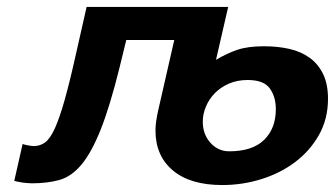

<svg xmlns="http://www.w3.org/2000/svg" viewBox="-20 -520 963 552"><path d="M427 -145Q427 -158 429 -171.5Q431 -185 434 -199L481 -405H343L324 -327Q296 -214 269.5 -147.5Q243 -81 214 -46.5Q185 -12 150.5 -2.5Q116 7 72 7Q68 7 60.5 6.5Q53 6 45.5 5Q38 4 31 2.5Q24 1 21 0L45 -106Q50 -104 61 -102Q72 -100 77 -100Q95 -100 109.5 -110.5Q124 -121 137.5 -150.5Q151 -180 166 -233Q181 -286 200 -372L229 -500H636L601 -348Q633 -367 663 -377Q693 -387 739 -387Q778 -387 811.5 -379.5Q845 -372 870 -354Q895 -336 909 -307Q923 -278 923 -236Q923 -178 897 -132Q871 -86 828.5 -54Q786 -22 731.5 -5Q677 12 619 12Q527 12 477 -30Q427 -72 427 -145ZM563 -170Q563 -134 585 -109.5Q607 -85 639 -85Q706 -85 739.5 -118Q773 -151 773 -206Q773 -242 755.5 -266Q738 -290 692 -290Q662 -290 638 -279.5Q614 -269 597.5 -252Q581 -235 572 -213.5Q563 -192 563 -170Z"/></svg>

Font: Perun
Style: Bold Italic
Weight: 700
Italic angle: -12°
Foundry: Copyright (c) Stefan Peev, Context Ltd, 2016
Version: Version 1.027